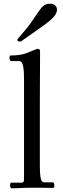

<svg xmlns="http://www.w3.org/2000/svg" viewBox="-20 -1009 339 1031"><path d="M194 -118Q194 -80 197 -61Q200 -42 205 -36Q210 -30 215 -30H264Q268 -30 270 -24Q272 -18 272 -13Q272 -9 270.5 -4.5Q269 0 266 0Q239 0 222.5 -0.5Q206 -1 192 -1Q178 -1 157 -1Q114 -1 92 0.5Q70 2 41 2Q38 2 36 -3.5Q34 -9 34 -13Q34 -18 35.5 -23Q37 -28 39 -28H97Q109 -28 109 -45V-584Q109 -627 105.5 -647.5Q102 -668 96 -674.5Q90 -681 84 -681H39Q36 -681 33.5 -686.5Q31 -692 31 -697Q31 -700 32 -705.5Q33 -711 37 -711Q91 -711 125.5 -725Q160 -739 180 -747Q195 -747 195 -735Q195 -721 195 -681.5Q195 -642 194.5 -587Q194 -532 194 -471.5Q194 -411 194 -355ZM96 -789Q92 -786 86 -786Q73 -786 73 -795Q73 -798 77 -802Q122 -853 147 -888.5Q172 -924 186.5 -946Q201 -968 214.5 -978.5Q228 -989 251 -989Q266 -989 276 -980Q286 -971 286 -957Q286 -939 270 -920Q254 -901 212.5 -871Q171 -841 96 -789Z"/></svg>

Font: Sedan
Style: Regular
Weight: 400
Designer: Sebastian Salazar
Foundry: Sebastian Salazar
Version: Version 1.100; ttfautohint (v1.8.4.7-5d5b)